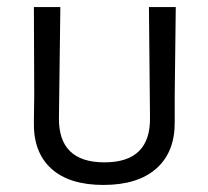

<svg xmlns="http://www.w3.org/2000/svg" viewBox="-20 -518 589 544"><path d="M475 -173V-245L478 -498H402L405 -185C406.3 -100.3 363.3 -58 276 -58C188.7 -58 145.7 -100.3 147 -185L151 -498H76L77 -249L76 -173C74.7 -115.7 91 -71.5 125 -40.5C159 -9.5 208.3 6 273 6C338.3 6 388.5 -9.7 423.5 -41C458.5 -72.3 475.7 -116.3 475 -173Z"/></svg>

Font: Alegreya Sans SC
Style: Regular
Weight: 400
Designer: Juan Pablo del Peral
Foundry: Huerta Tipografica
Version: Version 1.000;PS 001.000;hotconv 1.0.70;makeotf.lib2.5.58329